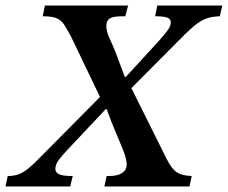

<svg xmlns="http://www.w3.org/2000/svg" viewBox="-77 -677 827 697"><path d="M611 0H302L310 -38H318Q351 -38 367 -49.5Q383 -61 383 -79Q383 -90 379 -105.5Q375 -121 365 -144L329 -231L310 -281H307L164 -129Q152 -116 138 -98.5Q124 -81 124 -64Q124 -51 137 -44.5Q150 -38 187 -38L178 0H-57L-49 -38Q-26 -38 -9 -44.5Q8 -51 26 -65.5Q44 -80 70 -107L286 -325L181 -544Q166 -572 155.5 -588Q145 -604 128 -611Q111 -618 78 -618L86 -657H388L378 -618H369Q336 -618 322.5 -610.5Q309 -603 309 -582Q309 -563 321.5 -536Q334 -509 343 -486L376 -398H380L502 -531Q521 -553 532 -567.5Q543 -582 543 -597Q543 -608 530.5 -613Q518 -618 486 -618L494 -657H730L721 -618Q691 -617 670 -609Q649 -601 626 -581.5Q603 -562 567 -525L400 -357L528 -100Q546 -64 565 -51.5Q584 -39 619 -38Z"/></svg>

Font: STIX Two Text SemiBold
Style: Italic
Weight: 600
Italic angle: -12°
Designer: Ross Mills, John Hudson & Paul Hanslow, Tiro Typeworks Ltd; with prior portions MicroPress Inc. and Coen Hoffman, Elsevi
Foundry: Tiro Typeworks Ltd
Version: Version 2.13 b171